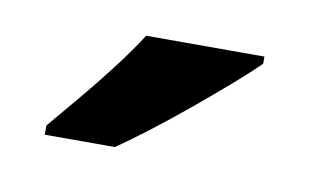

<svg xmlns="http://www.w3.org/2000/svg" viewBox="-34 -819 431 267"><g transform="rotate(10 181.0 -686.0)"><path d="M322 -756Q308 -742 285 -722Q262 -702 235.5 -680Q209 -658 183.5 -638.5Q158 -619 139 -606H40V-619Q56 -638 77.5 -663.5Q99 -689 120 -716.5Q141 -744 155 -766H322Z"/></g></svg>

Font: Noto Sans Gujarati UI
Style: Bold
Weight: 700
Designer: Jelle Bosma - Monotype Design Team, Universal Thirst
Foundry: Monotype Imaging Inc.
Version: Version 2.106; ttfautohint (v1.8.4.7-5d5b)